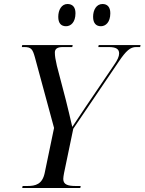

<svg xmlns="http://www.w3.org/2000/svg" viewBox="-20 -939 722 959"><path d="M484 -808C508 -808 531 -828 531 -873C531 -905 515 -919 492 -919C462 -919 445 -890 445 -855C445 -822 461 -808 484 -808ZM310 -808C334 -808 357 -828 357 -873C357 -905 341 -919 317 -919C288 -919 271 -890 271 -855C271 -822 286 -808 310 -808ZM91 0H381L383 -10H359C321 -10 296 -16 296 -45C296 -53 298 -64 300 -75L346 -296L573 -631C610 -686 631 -704 660 -704H680L682 -714H473L471 -704H523C560 -704 575 -694 575 -672C575 -657 567 -639 548 -612L409 -407C384 -370 362 -337 341 -305C331 -350 319 -398 309 -439L264 -611C257 -642 254 -659 254 -677C254 -695 267 -704 293 -704H341L343 -714H91L89 -704H101C136 -704 143 -693 154 -654L250 -300L203 -74C191 -19 158 -10 117 -10H93Z"/></svg>

Font: Noto Serif Display SemiCondensed
Style: Italic
Weight: 400
Width: 4
Italic angle: -12°
Designer: Monotype Design Team
Foundry: Monotype Imaging Inc.
Version: Version 2.009